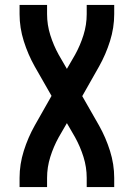

<svg xmlns="http://www.w3.org/2000/svg" viewBox="-20 -755 540 775"><path d="M59 0V-37Q59 -92 76 -146Q93 -200 120 -248L188 -368L120 -487Q93 -535 76 -589Q59 -643 59 -698V-735H170V-698Q170 -655 183 -613.5Q196 -572 217 -534L250 -477L283 -534Q304 -572 317 -613.5Q330 -655 330 -698V-735H441V-698Q441 -643 424 -589Q407 -535 380 -487L312 -367L380 -248Q407 -200 424 -146Q441 -92 441 -37V0H330V-37Q330 -80 317 -121.5Q304 -163 283 -201L250 -258L217 -201Q196 -163 183 -121.5Q170 -80 170 -37V0Z"/></svg>

Font: Iosevka SS08 Regular
Style: Bold
Weight: 700
Monospace: yes
Designer: Belleve Invis
Foundry: Belleve Invis
Version: Version 16.3.4; ttfautohint (v1.8.4)